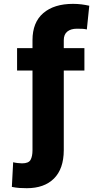

<svg xmlns="http://www.w3.org/2000/svg" viewBox="-20 -780 529 1004"><path d="M421.4 -528.3V-411.1H313.5V5.9Q313 103 262.2 153.6Q211.4 204.1 120.1 204.1Q100.6 204.1 82 202.9Q63.5 201.7 42 197.3L48.8 68.4Q57.6 70.8 71.5 72.5Q85.4 74.2 95.2 74.2Q129.9 74.2 139.9 55.7Q149.9 37.1 149.9 5.9V-411.1H69.3V-528.3H149.9V-569.8Q149.9 -663.1 206.3 -711.4Q262.7 -759.8 361.8 -759.8Q385.7 -759.8 406.5 -757.1Q427.2 -754.4 446.8 -750L434.1 -626Q423.8 -628.4 412.6 -629.2Q401.4 -629.9 382.3 -629.9Q350.6 -629.9 332 -615Q313.5 -600.1 313.5 -569.8V-528.3Z"/></svg>

Font: Inter 17pt ExtraBold
Style: Regular
Weight: 800
Version: Version 4.001;git-66647c0bb